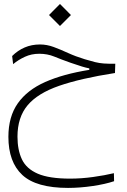

<svg xmlns="http://www.w3.org/2000/svg" viewBox="-20 -628 626 949"><path d="M316.4 300.8Q159.2 300.8 90.3 236.8Q21.5 172.9 21.5 48.3Q21.5 -51.3 67.9 -117.2Q114.3 -183.1 203.4 -222.7Q292.5 -262.2 421.4 -282.7V-290Q402.3 -293.9 385.5 -299.1Q368.7 -304.2 328.6 -317.9Q281.7 -334.5 248 -348.4Q214.4 -362.3 173.8 -362.3Q135.7 -362.3 103.3 -347.4Q70.8 -332.5 44.9 -311L40 -351.1Q67.4 -378.4 101.8 -393.3Q136.2 -408.2 177.7 -408.2Q211.4 -408.2 245.1 -395.8Q278.8 -383.3 316.2 -366.2Q353.5 -349.1 398.4 -335.4Q429.2 -326.2 450 -321Q470.7 -315.9 492.9 -314.2Q515.1 -312.5 549.8 -313L548.3 -267.1Q378.9 -240.7 272.5 -203.9Q166 -167 116.2 -107.4Q66.4 -47.9 66.4 47.4Q66.4 113.3 88.4 159.7Q110.4 206.1 166.7 230.5Q223.1 254.9 326.2 254.9Q382.3 254.9 440.2 246.8Q498 238.8 543 228L543.9 267.6Q501 282.2 437.7 291.5Q374.5 300.8 316.4 300.8ZM276.4 -499.5 222.2 -553.7 276.4 -608.4 330.6 -553.7Z"/></svg>

Font: Cascadia Mono ExtraLight
Style: Regular
Weight: 200
Monospace: yes
Designer: Aaron Bell
Foundry: Saja Typeworks
Version: Version 2404.023; ttfautohint (v1.8.4)